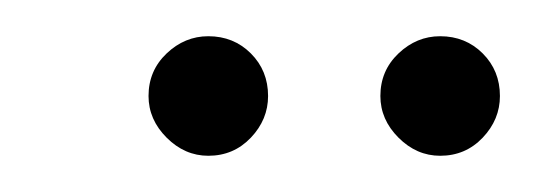

<svg xmlns="http://www.w3.org/2000/svg" viewBox="-20 -653 296 106"><path d="M95 -567Q82 -567 72 -577Q62 -587 62 -600Q62 -614 72 -623.5Q82 -633 95 -633Q109 -633 118.5 -623.5Q128 -614 128 -600Q128 -587 118.5 -577Q109 -567 95 -567ZM223 -567Q210 -567 200 -577Q190 -587 190 -600Q190 -614 200 -623.5Q210 -633 223 -633Q237 -633 246.5 -623.5Q256 -614 256 -600Q256 -587 246.5 -577Q237 -567 223 -567Z"/></svg>

Font: DM Sans 17pt Thin
Style: Italic
Weight: 250
Italic angle: -10°
Version: Version 4.004;gftools[0.9.30]